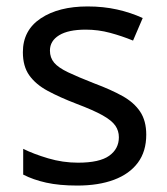

<svg xmlns="http://www.w3.org/2000/svg" viewBox="-20 -566 519 596"><path d="M434 -148Q434 -96 408 -61Q382 -26 334 -8Q286 10 220 10Q164 10 123.5 1Q83 -8 52 -24V-104Q84 -88 129.5 -74.5Q175 -61 222 -61Q289 -61 319 -82.5Q349 -104 349 -140Q349 -160 338 -176Q327 -192 298.5 -208Q270 -224 217 -244Q165 -264 128 -284Q91 -304 71 -332Q51 -360 51 -404Q51 -472 106.5 -509Q162 -546 252 -546Q301 -546 343.5 -536.5Q386 -527 423 -510L393 -440Q359 -454 322 -464Q285 -474 246 -474Q192 -474 163.5 -456.5Q135 -439 135 -409Q135 -387 148 -371.5Q161 -356 191.5 -341.5Q222 -327 273 -307Q324 -288 360 -268Q396 -248 415 -219.5Q434 -191 434 -148Z"/></svg>

Font: ukannada15
Style: Book
Weight: 400
Designer: Jelle Bosma - Monotype Design Team
Foundry: Monotype Imaging Inc.
Version: Version 2.003